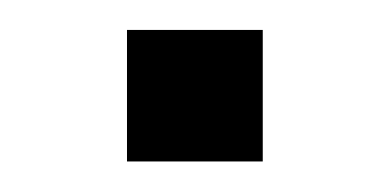

<svg xmlns="http://www.w3.org/2000/svg" viewBox="-20 -451 258 127"><path d="M153.8 -344.2H64V-431.2H153.8Z"/></svg>

Font: VL Oswald
Style: Light
Weight: 300
Designer: vernon adams
Foundry: vernon adams
Version: Version ; ttfautohint (v0.92.18-e454-dirty) -l 8 -r 50 -G 20